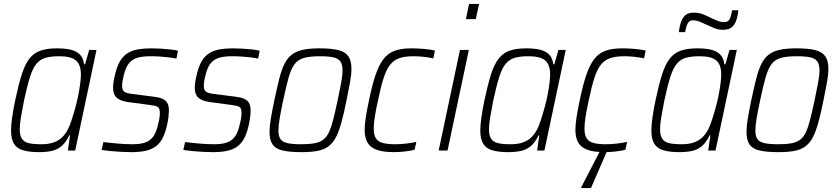

<svg xmlns="http://www.w3.org/2000/svg" viewBox="-20 -763 4251 973"><path d="M179 8Q128 8 96.5 -1.5Q65 -11 50.5 -35Q36 -59 36 -101Q36 -129 41.5 -167.5Q47 -206 57 -255Q74 -335 90.5 -386.5Q107 -438 129.5 -466.5Q152 -495 185.5 -506.5Q219 -518 268 -518Q308 -518 337 -511.5Q366 -505 384 -487.5Q402 -470 406 -437H411L432 -510H469L361 0H324L335 -77H331Q314 -41 292 -22.5Q270 -4 241.5 2Q213 8 179 8ZM189 -32Q225 -32 250 -40.5Q275 -49 292.5 -65Q310 -81 324 -107Q333 -125 342.5 -153.5Q352 -182 361 -214.5Q370 -247 376.5 -279.5Q383 -312 386.5 -340Q390 -368 390 -385Q390 -435 365 -456.5Q340 -478 280 -478Q238 -478 210.5 -470Q183 -462 164.5 -439.5Q146 -417 132 -373Q118 -329 102 -255Q92 -204 86 -168.5Q80 -133 80 -108Q80 -77 91 -60Q102 -43 126 -37.5Q150 -32 189 -32Z M647 8Q622 8 594 6.5Q566 5 540 2.5Q514 0 495 -3L504 -43Q524 -41 541.5 -39Q559 -37 576.5 -35.5Q594 -34 612.5 -33Q631 -32 651 -32Q697 -32 722.5 -43.5Q748 -55 761.5 -78.5Q775 -102 782 -137Q786 -152 788 -165.5Q790 -179 790 -191Q790 -216 778 -222Q766 -228 740 -231L627 -246Q588 -252 570.5 -268.5Q553 -285 553 -319Q553 -329 555 -344.5Q557 -360 561 -376Q571 -423 587 -451Q603 -479 626.5 -493.5Q650 -508 680 -513Q710 -518 747 -518Q770 -518 794.5 -516.5Q819 -515 842.5 -512.5Q866 -510 882 -506L874 -466Q855 -470 834 -472.5Q813 -475 790 -476.5Q767 -478 740 -478Q707 -478 680.5 -471.5Q654 -465 635.5 -444.5Q617 -424 607 -380Q603 -365 601 -352Q599 -339 599 -328Q599 -305 611 -297.5Q623 -290 649 -287L759 -273Q785 -270 802 -263Q819 -256 827.5 -242Q836 -228 836 -202Q836 -191 834 -172.5Q832 -154 827 -131Q818 -90 804 -63Q790 -36 768.5 -20.5Q747 -5 717 1.5Q687 8 647 8Z M1061 8Q1036 8 1008 6.5Q980 5 954 2.5Q928 0 909 -3L918 -43Q938 -41 955.5 -39Q973 -37 990.5 -35.5Q1008 -34 1026.5 -33Q1045 -32 1065 -32Q1111 -32 1136.5 -43.5Q1162 -55 1175.5 -78.5Q1189 -102 1196 -137Q1200 -152 1202 -165.5Q1204 -179 1204 -191Q1204 -216 1192 -222Q1180 -228 1154 -231L1041 -246Q1002 -252 984.5 -268.5Q967 -285 967 -319Q967 -329 969 -344.5Q971 -360 975 -376Q985 -423 1001 -451Q1017 -479 1040.5 -493.5Q1064 -508 1094 -513Q1124 -518 1161 -518Q1184 -518 1208.5 -516.5Q1233 -515 1256.5 -512.5Q1280 -510 1296 -506L1288 -466Q1269 -470 1248 -472.5Q1227 -475 1204 -476.5Q1181 -478 1154 -478Q1121 -478 1094.5 -471.5Q1068 -465 1049.5 -444.5Q1031 -424 1021 -380Q1017 -365 1015 -352Q1013 -339 1013 -328Q1013 -305 1025 -297.5Q1037 -290 1063 -287L1173 -273Q1199 -270 1216 -263Q1233 -256 1241.5 -242Q1250 -228 1250 -202Q1250 -191 1248 -172.5Q1246 -154 1241 -131Q1232 -90 1218 -63Q1204 -36 1182.5 -20.5Q1161 -5 1131 1.5Q1101 8 1061 8Z M1508 8Q1447 8 1411.5 -0.5Q1376 -9 1361 -31.5Q1346 -54 1346 -94Q1346 -122 1352.5 -161.5Q1359 -201 1370 -254Q1384 -319 1395.5 -365Q1407 -411 1422.5 -441Q1438 -471 1460.5 -487.5Q1483 -504 1516.5 -511Q1550 -518 1599 -518Q1660 -518 1695 -509Q1730 -500 1745.5 -477.5Q1761 -455 1761 -414Q1761 -386 1754 -346.5Q1747 -307 1736 -254Q1723 -189 1710.5 -143.5Q1698 -98 1683 -68.5Q1668 -39 1645.5 -22Q1623 -5 1590 1.5Q1557 8 1508 8ZM1506 -32Q1546 -32 1573.5 -37Q1601 -42 1618.5 -55.5Q1636 -69 1647.5 -94Q1659 -119 1669 -158.5Q1679 -198 1691 -254Q1702 -307 1709 -344.5Q1716 -382 1716 -407Q1716 -436 1705 -451.5Q1694 -467 1669 -472.5Q1644 -478 1601 -478Q1551 -478 1520.5 -469.5Q1490 -461 1472.5 -437.5Q1455 -414 1442.5 -369.5Q1430 -325 1415 -254Q1404 -202 1397.5 -164.5Q1391 -127 1391 -102Q1391 -73 1401.5 -58Q1412 -43 1437.5 -37.5Q1463 -32 1506 -32Z M1978 8Q1921 8 1888.5 -4Q1856 -16 1842 -41Q1828 -66 1828 -105Q1828 -133 1834 -170.5Q1840 -208 1850 -255Q1866 -333 1883.5 -384Q1901 -435 1924 -464.5Q1947 -494 1981 -506Q2015 -518 2064 -518Q2095 -518 2129 -515Q2163 -512 2184 -507L2176 -467Q2156 -472 2128 -475Q2100 -478 2076 -478Q2033 -478 2004.5 -468.5Q1976 -459 1957 -435Q1938 -411 1924 -367.5Q1910 -324 1896 -256Q1885 -207 1879.5 -172Q1874 -137 1874 -112Q1874 -79 1885 -62Q1896 -45 1920 -38.5Q1944 -32 1983 -32Q2009 -32 2039 -35.5Q2069 -39 2090 -44L2081 -4Q2062 1 2033 4.5Q2004 8 1978 8Z M2341 -666 2357 -743H2408L2391 -666ZM2203 0 2311 -510H2356L2248 0Z M2557 8Q2506 8 2474.5 -1.5Q2443 -11 2428.5 -35Q2414 -59 2414 -101Q2414 -129 2419.5 -167.5Q2425 -206 2435 -255Q2452 -335 2468.5 -386.5Q2485 -438 2507.5 -466.5Q2530 -495 2563.5 -506.5Q2597 -518 2646 -518Q2686 -518 2715 -511.5Q2744 -505 2762 -487.5Q2780 -470 2784 -437H2789L2810 -510H2847L2739 0H2702L2713 -77H2709Q2692 -41 2670 -22.5Q2648 -4 2619.5 2Q2591 8 2557 8ZM2567 -32Q2603 -32 2628 -40.5Q2653 -49 2670.5 -65Q2688 -81 2702 -107Q2711 -125 2720.5 -153.5Q2730 -182 2739 -214.5Q2748 -247 2754.5 -279.5Q2761 -312 2764.5 -340Q2768 -368 2768 -385Q2768 -435 2743 -456.5Q2718 -478 2658 -478Q2616 -478 2588.5 -470Q2561 -462 2542.5 -439.5Q2524 -417 2510 -373Q2496 -329 2480 -255Q2470 -204 2464 -168.5Q2458 -133 2458 -108Q2458 -77 2469 -60Q2480 -43 2504 -37.5Q2528 -32 2567 -32Z M3046 8Q2989 8 2956.5 -4Q2924 -16 2910 -41Q2896 -66 2896 -105Q2896 -133 2902 -170.5Q2908 -208 2918 -255Q2934 -333 2951.5 -384Q2969 -435 2992 -464.5Q3015 -494 3049 -506Q3083 -518 3132 -518Q3163 -518 3197 -515Q3231 -512 3252 -507L3244 -467Q3224 -472 3196 -475Q3168 -478 3144 -478Q3101 -478 3072.5 -468.5Q3044 -459 3025 -435Q3006 -411 2992 -367.5Q2978 -324 2964 -256Q2953 -207 2947.5 -172Q2942 -137 2942 -112Q2942 -79 2953 -62Q2964 -45 2988 -38.5Q3012 -32 3051 -32Q3077 -32 3107 -35.5Q3137 -39 3158 -44L3149 -4Q3130 1 3101 4.5Q3072 8 3046 8ZM2925 190 2926 185 3031 -18H3065L3063 -13L2975 190Z M3424 8Q3373 8 3341.5 -1.5Q3310 -11 3295.5 -35Q3281 -59 3281 -101Q3281 -129 3286.5 -167.5Q3292 -206 3302 -255Q3319 -335 3335.5 -386.5Q3352 -438 3374.5 -466.5Q3397 -495 3430.5 -506.5Q3464 -518 3513 -518Q3553 -518 3582 -511.5Q3611 -505 3629 -487.5Q3647 -470 3651 -437H3656L3677 -510H3714L3606 0H3569L3580 -77H3576Q3559 -41 3537 -22.5Q3515 -4 3486.5 2Q3458 8 3424 8ZM3434 -32Q3470 -32 3495 -40.5Q3520 -49 3537.5 -65Q3555 -81 3569 -107Q3578 -125 3587.5 -153.5Q3597 -182 3606 -214.5Q3615 -247 3621.5 -279.5Q3628 -312 3631.5 -340Q3635 -368 3635 -385Q3635 -435 3610 -456.5Q3585 -478 3525 -478Q3483 -478 3455.5 -470Q3428 -462 3409.5 -439.5Q3391 -417 3377 -373Q3363 -329 3347 -255Q3337 -204 3331 -168.5Q3325 -133 3325 -108Q3325 -77 3336 -60Q3347 -43 3371 -37.5Q3395 -32 3434 -32ZM3420 -600Q3425 -637 3434 -658.5Q3443 -680 3458 -689.5Q3473 -699 3497 -699Q3521 -699 3541.5 -691Q3562 -683 3583 -672Q3600 -664 3616 -657.5Q3632 -651 3650 -651Q3669 -651 3677 -665Q3685 -679 3690 -711H3722Q3718 -676 3709 -654Q3700 -632 3684.5 -622Q3669 -612 3644 -612Q3621 -612 3601 -620Q3581 -628 3560 -638Q3543 -646 3526.5 -653Q3510 -660 3491 -660Q3474 -660 3466 -646Q3458 -632 3452 -600Z M3925 8Q3864 8 3828.5 -0.5Q3793 -9 3778 -31.5Q3763 -54 3763 -94Q3763 -122 3769.5 -161.5Q3776 -201 3787 -254Q3801 -319 3812.5 -365Q3824 -411 3839.5 -441Q3855 -471 3877.5 -487.5Q3900 -504 3933.5 -511Q3967 -518 4016 -518Q4077 -518 4112 -509Q4147 -500 4162.5 -477.5Q4178 -455 4178 -414Q4178 -386 4171 -346.5Q4164 -307 4153 -254Q4140 -189 4127.5 -143.5Q4115 -98 4100 -68.5Q4085 -39 4062.5 -22Q4040 -5 4007 1.5Q3974 8 3925 8ZM3923 -32Q3963 -32 3990.5 -37Q4018 -42 4035.5 -55.5Q4053 -69 4064.5 -94Q4076 -119 4086 -158.5Q4096 -198 4108 -254Q4119 -307 4126 -344.5Q4133 -382 4133 -407Q4133 -436 4122 -451.5Q4111 -467 4086 -472.5Q4061 -478 4018 -478Q3968 -478 3937.5 -469.5Q3907 -461 3889.5 -437.5Q3872 -414 3859.5 -369.5Q3847 -325 3832 -254Q3821 -202 3814.5 -164.5Q3808 -127 3808 -102Q3808 -73 3818.5 -58Q3829 -43 3854.5 -37.5Q3880 -32 3923 -32Z"/></svg>

Font: Saira SemiCondensed ExtraLight
Style: Italic
Weight: 250
Width: 4
Italic angle: -12°
Designer: Hector Gatti with collaboration of the Omnibus-Type team
Foundry: Omnibus-Type
Version: Version 1.101